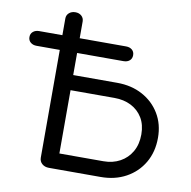

<svg xmlns="http://www.w3.org/2000/svg" viewBox="-85 -865 944 950"><g transform="rotate(10 387.0 -390.5)"><path d="M57 -584Q39 -584 27 -594Q15 -604 15 -621Q15 -638 27 -648Q39 -658 57 -658H494Q513 -658 524.5 -648Q536 -638 536 -621Q536 -604 524.5 -594Q513 -584 494 -584ZM222 0Q201 0 187.5 -12Q174 -24 174 -43V-742Q174 -759 186.5 -770Q199 -781 218 -781Q237 -781 249 -770Q261 -759 261 -742V-473H482Q554 -473 609.5 -443Q665 -413 696.5 -360.5Q728 -308 728 -240Q728 -169 696.5 -115Q665 -61 609.5 -30.5Q554 0 482 0ZM261 -79H482Q529 -79 565.5 -99Q602 -119 623 -155.5Q644 -192 644 -242Q644 -291 623 -325.5Q602 -360 565.5 -378.5Q529 -397 482 -397H261Z"/></g></svg>

Font: Comfortaa Medium
Style: Regular
Weight: 500
Designer: Johan Aakerlund
Foundry: Johan Aakerlund
Version: Version 3.104; ttfautohint (v1.8.1.43-b0c9)